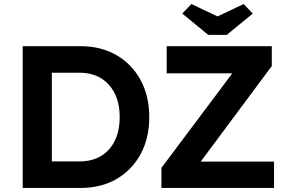

<svg xmlns="http://www.w3.org/2000/svg" viewBox="-20 -928 1430 948"><path d="M92 0V-700H377Q479 -700 555.5 -655.5Q632 -611 674.5 -532Q717 -453 717 -350Q717 -246 674.5 -167.5Q632 -89 556 -44.5Q480 0 377 0ZM372 -569H236V-131H372Q465 -131 518 -190Q571 -249 571 -350Q571 -450 517.5 -509.5Q464 -569 372 -569ZM777 0V-99L1127 -566H803V-700H1322V-602L971 -130H1333V0ZM1008 -756 880 -861 925 -908 1054 -847 1183 -908 1228 -861 1100 -756Z"/></svg>

Font: Lexend SemiBold
Style: Regular
Weight: 600
Designer: Bonnie Shaver-Troup, Thomas Jockin
Foundry: Lexend
Version: Version 1.005; ttfautohint (v1.8.3)